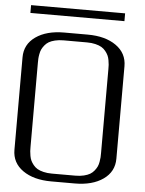

<svg xmlns="http://www.w3.org/2000/svg" viewBox="-61 -969 767 1017"><g transform="rotate(5 323.0 -460.5)"><path d="M562.5 -920.9V-879.4H62.5V-920.9ZM375 -791.5Q468.8 -791.5 526.1 -751.2Q583.5 -710.9 583.5 -641.6V-149.9Q583.5 -80.6 526.1 -40.3Q468.8 0 375 0H250Q156.2 0 98.9 -40.3Q41.5 -80.6 41.5 -149.9V-641.6Q41.5 -710.9 98.9 -751.2Q156.2 -791.5 250 -791.5ZM375 -750H250Q225.1 -750 205.1 -745.1Q185.1 -740.2 172.4 -732.7Q159.7 -725.1 150.4 -713.4Q141.1 -701.7 136.2 -691.2Q131.3 -680.7 128.7 -666Q126 -651.4 125.5 -641.6Q125 -631.8 125 -618.7V-172.9Q125 -159.7 125.5 -149.9Q126 -140.1 128.7 -125.5Q131.3 -110.8 136.2 -100.3Q141.1 -89.8 150.4 -78.1Q159.7 -66.4 172.4 -58.8Q185.1 -51.3 205.1 -46.4Q225.1 -41.5 250 -41.5H375Q399.9 -41.5 419.9 -46.4Q439.9 -51.3 452.6 -58.8Q465.3 -66.4 474.6 -78.1Q483.9 -89.8 488.8 -100.3Q493.7 -110.8 496.3 -125.5Q499 -140.1 499.5 -149.9Q500 -159.7 500 -172.9V-618.7Q500 -631.8 499.5 -641.6Q499 -651.4 496.3 -666Q493.7 -680.7 488.8 -691.2Q483.9 -701.7 474.6 -713.4Q465.3 -725.1 452.6 -732.7Q439.9 -740.2 419.9 -745.1Q399.9 -750 375 -750Z"/></g></svg>

Font: Gputeks
Style: Regular
Weight: 500
Version: Version 0.9